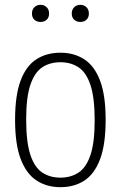

<svg xmlns="http://www.w3.org/2000/svg" viewBox="-20 -767 500 796"><path d="M230.5 9Q174 9 131.8 -18.5Q89.5 -46 66 -107.2Q42.5 -168.5 42.5 -270Q42.5 -372 65.5 -433Q88.5 -494 130.8 -521.2Q173 -548.5 230.5 -548.5Q287 -548.5 329.2 -521.2Q371.5 -494 394.8 -433Q418 -372 418 -270Q418 -168.5 395 -107.2Q372 -46 330 -18.5Q288 9 230.5 9ZM230.5 -30.5Q273.5 -30.5 305.5 -51.5Q337.5 -72.5 355 -124.2Q372.5 -176 372.5 -268Q372.5 -362 355 -414.5Q337.5 -467 305.5 -488Q273.5 -509 230.5 -509Q187 -509 155.2 -488Q123.5 -467 106 -415.5Q88.5 -364 88.5 -272Q88.5 -178 105.8 -125.5Q123 -73 155 -51.8Q187 -30.5 230.5 -30.5ZM313 -676Q297.5 -676 287.5 -685.2Q277.5 -694.5 277.5 -711Q277.5 -727 287.5 -737Q297.5 -747 313 -747Q328.5 -747 338.5 -737Q348.5 -727 348.5 -711Q348.5 -694.5 338.5 -685.2Q328.5 -676 313 -676ZM148 -676Q132.5 -676 122.5 -685.2Q112.5 -694.5 112.5 -711Q112.5 -727 122.5 -737Q132.5 -747 148 -747Q163.5 -747 173.5 -737Q183.5 -727 183.5 -711Q183.5 -694.5 173.5 -685.2Q163.5 -676 148 -676Z"/></svg>

Font: Encode Sans Condensed Condensed ExtraLight
Style: Regular
Weight: 200
Width: 3
Designer: Multiple Designers
Foundry: Impallari Type
Version: Version 3.000; ttfautohint (v1.8.3) -l 8 -r 50 -G 200 -x 14 